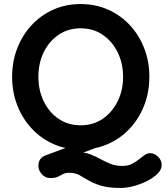

<svg xmlns="http://www.w3.org/2000/svg" viewBox="-20 -730 820 950"><path d="M723 28Q744 28 762 45.5Q780 63 780 86Q780 109 759.5 129.5Q739 150 707 166Q675 182 640.5 191Q606 200 578 200Q516 200 479 188.5Q442 177 418 162.5Q394 148 373 136.5Q352 125 322 125Q303 125 291.5 131.5Q280 138 266.5 144.5Q253 151 229 151Q204 151 187 132Q170 113 170 91Q170 52 205 39L412 -38L502 -16L308 56L365 23Q400 23 426.5 33.5Q453 44 477 57Q501 70 526.5 80.5Q552 91 585 91Q612 91 630.5 82Q649 73 663 62Q680 49 693.5 38.5Q707 28 723 28ZM719 -350Q719 -275 694 -210Q669 -145 623.5 -95.5Q578 -46 515.5 -18Q453 10 379 10Q305 10 243 -18Q181 -46 135.5 -95.5Q90 -145 65 -210Q40 -275 40 -350Q40 -425 65 -490Q90 -555 135.5 -604.5Q181 -654 243 -682Q305 -710 379 -710Q453 -710 515.5 -682Q578 -654 623.5 -604.5Q669 -555 694 -490Q719 -425 719 -350ZM589 -350Q589 -417 562 -471.5Q535 -526 488 -558Q441 -590 379 -590Q317 -590 270 -558Q223 -526 196.5 -472Q170 -418 170 -350Q170 -283 196.5 -228.5Q223 -174 270 -142Q317 -110 379 -110Q441 -110 488 -142Q535 -174 562 -228.5Q589 -283 589 -350Z"/></svg>

Font: Quicksand Variable Light
Style: Regular
Weight: 300
Designer: Andrew Paglinawan
Foundry: Andrew Paglinawan
Version: Version 3.004